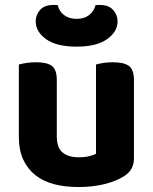

<svg xmlns="http://www.w3.org/2000/svg" viewBox="-20 -739 616 774"><path d="M520 -100Q520 -53 479 -28Q447 -8 400 3.5Q353 15 296 15Q242 15 198 3.5Q154 -8 122.5 -33Q91 -58 73.5 -96Q56 -134 56 -188V-479Q67 -482 85 -485Q103 -488 125 -488Q170 -488 189.5 -473Q209 -458 209 -416V-189Q209 -144 232 -124.5Q255 -105 297 -105Q323 -105 340.5 -109.5Q358 -114 367 -119V-479Q377 -482 395 -485Q413 -488 435 -488Q480 -488 500 -473Q520 -458 520 -416ZM289 -663Q320 -663 339.5 -678.5Q359 -694 365 -718Q370 -719 374 -719Q378 -719 383 -719Q418 -719 436 -699Q454 -679 454 -653Q454 -611 411.5 -581Q369 -551 289 -551Q208 -551 166 -581Q124 -611 124 -653Q124 -679 141.5 -699Q159 -719 195 -719Q200 -719 204 -719Q208 -719 213 -718Q218 -694 238 -678.5Q258 -663 289 -663Z"/></svg>

Font: Baloo Paaji 2
Style: Bold
Weight: 700
Designer: Shuchita Grover, Noopur Datye and Ek Type
Foundry: Ek Type
Version: Version 1.640;hotconv 1.0.111;makeotfexe 2.5.65597; ttfautoh